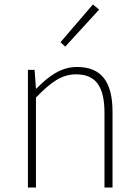

<svg xmlns="http://www.w3.org/2000/svg" viewBox="-20 -840 620 860"><path d="M105 0H141V-403C208 -472 256 -507 321 -507C411 -507 448 -450 448 -334V0H484V-339C484 -475 433 -540 325 -540C252 -540 197 -498 143 -443H141L135 -527H105ZM272 -631 424 -797 396 -820 251 -651Z"/></svg>

Font: Source Han Sans CN ExtraLight
Style: Regular
Weight: 250
Designer: Ryoko NISHIZUKA (kana & ideographs); Paul D. Hunt (Latin, Greek & Cyrillic); Wenlong ZHANG (bopomofo); Sandoll Communica
Foundry: Adobe Systems Incorporated
Version: Version 1.004;PS 1.004;hotconv 16.6.51;makeotf.lib2.5.65220